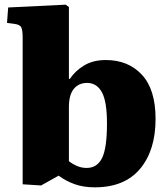

<svg xmlns="http://www.w3.org/2000/svg" viewBox="-20 -788 717 822"><path d="M156 6 77 1V-626Q77 -657 71.5 -670Q66 -683 40 -686L10 -690L15 -756L261 -768L275 -758V-451L279 -450Q302 -485 340.5 -508Q379 -531 433 -531Q529 -531 587.5 -468Q646 -405 646 -279Q646 -144 579.5 -65Q513 14 386 14Q337 14 299.5 0.5Q262 -13 231 -36ZM351 -69Q396 -69 417 -111.5Q438 -154 438 -259Q438 -354 416 -393.5Q394 -433 353 -433Q317 -433 296 -407.5Q275 -382 275 -330V-98Q290 -86 309.5 -77.5Q329 -69 351 -69Z"/></svg>

Font: Literata 36pt ExtraBold
Style: Regular
Weight: 800
Designer: Latin by Veronika Burian and Jose Scaglione. Greek by Irene Vlachou. Cyrillic by Vera Evstafieva.
Foundry: TypeTogether
Version: Version 3.002